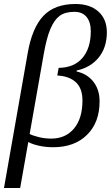

<svg xmlns="http://www.w3.org/2000/svg" viewBox="-36 -724 554 957"><path d="M340.3 -704.1Q412.6 -704.1 454.6 -666.3Q496.6 -628.4 496.6 -563Q496.6 -487.8 456.3 -437.7Q416 -387.7 346.2 -372.6L345.7 -367.7Q398.9 -356 429.7 -316.4Q460.4 -276.9 460.4 -218.8Q460.4 -113.8 397.9 -52Q335.4 9.8 229.5 9.8Q191.4 9.8 158.4 2.4Q125.5 -4.9 105 -16.1L64.5 212.9H-16.1L102.1 -459.5Q124 -585.4 180.2 -644.8Q236.3 -704.1 340.3 -704.1ZM335 -665Q288.1 -665 261.2 -645Q234.4 -625 215.3 -580.1Q196.3 -535.2 182.6 -457.5L111.8 -56.2Q128.9 -47.4 158.4 -40.3Q188 -33.2 219.2 -33.2Q291 -33.2 333 -83.5Q375 -133.8 375 -223.1Q375 -284.2 341.6 -314.5Q308.1 -344.7 249.5 -347.7L256.3 -385.7Q333.5 -386.7 375 -435.3Q416.5 -483.9 416.5 -568.4Q416.5 -613.8 395.5 -639.4Q374.5 -665 335 -665Z"/></svg>

Font: Liberation Serif
Style: Italic
Weight: 400
Italic angle: -16.333°
Designer: Steve Matteson
Foundry: Ascender Corporation
Version: Version 2.1.5